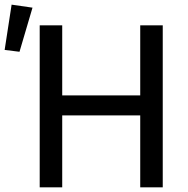

<svg xmlns="http://www.w3.org/2000/svg" viewBox="-42 -807 811 827"><path d="M562 -310H226V0H129V-698H226V-396H562V-698H659V0H562ZM42 -584 -22 -592 8 -787 98 -774Z"/></svg>

Font: IBM Plex Sans Text
Style: Regular
Weight: 450
Designer: Mike Abbink, Paul van der Laan, Pieter van Rosmalen
Foundry: Bold Monday
Version: Version 3.005